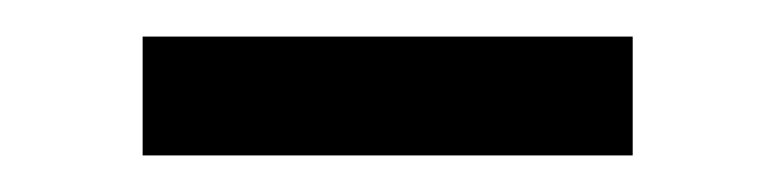

<svg xmlns="http://www.w3.org/2000/svg" viewBox="-20 -287 424 105"><path d="M326 -267H58V-202H326Z"/></svg>

Font: Tilda Sans VF
Style: Regular
Weight: 400
Designer: ParaType Ltd
Foundry: ParaType Ltd
Version: Version 1.010